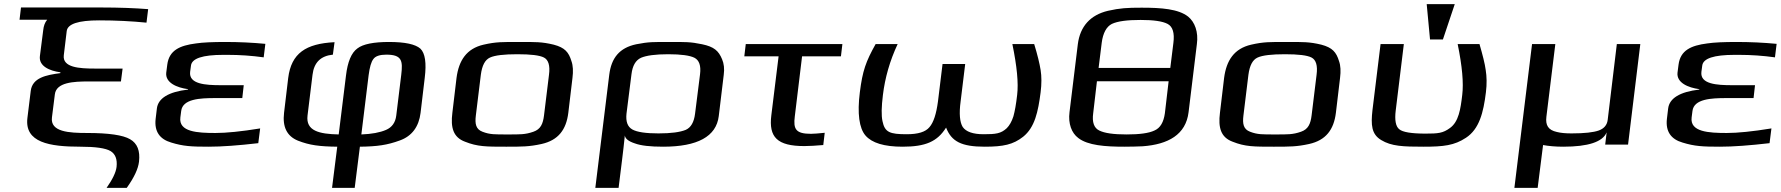

<svg xmlns="http://www.w3.org/2000/svg" viewBox="-20 -696 8573 924"><path d="M271 -348 270 -344C202 -335 136 -322 128 -259L112 -129C97 -10 218 10 367 10C440 10 488 17 512 31C535 45 545 70 541 107C538 134 521 168 493 208H590C625 159 645 117 649 82C655 30 641 -6 606 -26C572 -46 503 -56 400 -56C312 -56 221 -61 230 -131L244 -242C251 -300 334 -304 406 -304H562L570 -366H435C362 -366 280 -371 287 -430L301 -546C305 -581 357 -598 457 -598C538 -598 614 -594 685 -587L693 -652C630 -657 554 -660 466 -660H81L74 -601H207C196 -588 190 -571 188 -551L172 -426C166 -378 218 -355 271 -348Z M848 -131 852 -162C859 -220 942 -224 1015 -224H1146L1153 -286H1043C969 -286 888 -291 895 -350L899 -380C903 -415 955 -432 1055 -432H1075C1134 -432 1192 -428 1249 -420L1257 -485C1194 -491 1130 -494 1064 -494C1004 -494 956 -492 923 -487C845 -477 794 -454 785 -385L780 -346C775 -298 831 -274 885 -267V-265C791 -254 741 -223 735 -174L729 -124C722 -63 749 -26 804 -10C862 8 902 10 984 10C1048 10 1128 4 1223 -7L1232 -78C1140 -63 1069 -56 1017 -56C930 -56 839 -61 848 -131Z M1578 208H1687L1712 10C1796 9 1844 2 1904 -20C1963 -41 1996 -87 2004 -153L2024 -321C2033 -393 2026 -440 2003 -462C1979 -483 1930 -494 1852 -494C1779 -494 1727 -484 1700 -463C1671 -442 1653 -399 1645 -332L1610 -49C1516 -51 1451 -66 1460 -140L1484 -336C1491 -395 1523 -427 1582 -433L1590 -493C1452 -486 1382 -440 1367 -321L1347 -153C1339 -86 1360 -41 1414 -19C1470 3 1518 9 1603 10ZM1911 -336 1887 -140C1883 -106 1866 -83 1838 -71C1808 -58 1769 -51 1719 -49L1754 -334C1759 -372 1766 -398 1777 -412C1787 -426 1808 -433 1839 -433C1915 -433 1919 -403 1911 -336Z M2735 -321C2739 -353 2738 -380 2730 -402C2717 -445 2698 -467 2645 -481C2587 -495 2557 -494 2478 -494C2399 -494 2368 -495 2307 -481C2225 -462 2188 -405 2177 -321L2157 -153C2148 -82 2161 -35 2218 -14C2278 10 2320 10 2416 10C2492 10 2527 10 2586 -3C2667 -21 2705 -72 2715 -153ZM2598 -140C2593 -100 2582 -74 2547 -62C2507 -48 2482 -49 2423 -49C2363 -49 2338 -48 2302 -62C2270 -74 2265 -100 2270 -140L2294 -336C2300 -381 2314 -408 2338 -419C2362 -430 2406 -435 2470 -435C2534 -435 2577 -430 2598 -419C2619 -408 2628 -381 2622 -336Z M2987 -44C2989 -29 3004 -16 3035 -6C3064 5 3110 10 3171 10C3337 10 3427 -39 3439 -137L3463 -336C3467 -365 3464 -390 3455 -411C3438 -452 3416 -471 3359 -483C3302 -495 3276 -494 3202 -494C3127 -494 3102 -495 3042 -483C2961 -466 2922 -417 2912 -336L2845 208H2957L2974 71C2977 50 2985 -23 2987 -44ZM3325 -149C3320 -108 3305 -82 3280 -71C3253 -60 3210 -54 3149 -54C3089 -54 3046 -60 3023 -73C3000 -86 2991 -111 2995 -149L3019 -339C3024 -380 3039 -406 3065 -418C3091 -429 3134 -435 3196 -435C3258 -435 3300 -429 3322 -418C3345 -406 3354 -380 3349 -339Z M3805 -136 3840 -425H4027L4034 -484H3569L3562 -425H3727L3692 -141C3679 -36 3720 7 3851 7C3876 7 3906 5 3942 2L3949 -57C3920 -54 3897 -52 3883 -52C3810 -52 3797 -74 3805 -136Z M4118 -252C4105 -149 4115 -79 4145 -44C4176 -8 4235 10 4324 10C4435 10 4491 -15 4533 -82C4559 -15 4607 10 4719 10C4808 10 4856 0 4904 -38C4960 -83 4976 -158 4988 -252C4993 -292 4993 -328 4988 -359C4983 -390 4973 -432 4957 -484H4852C4874 -377 4882 -296 4875 -239C4870 -195 4864 -161 4857 -136C4849 -111 4838 -92 4825 -79C4797 -53 4772 -50 4714 -50C4662 -50 4629 -62 4613 -85C4599 -108 4595 -149 4603 -208L4625 -388H4516L4494 -208C4486 -148 4473 -107 4453 -84C4434 -61 4398 -50 4344 -50C4262 -50 4238 -59 4227 -113C4221 -140 4222 -182 4229 -239C4239 -321 4262 -403 4300 -484H4194C4147 -400 4131 -356 4118 -252Z M5740 -484C5748 -542 5730 -590 5698 -616C5651 -653 5569 -659 5474 -659C5404 -659 5370 -657 5312 -644C5228 -624 5178 -570 5167 -483L5127 -156C5120 -101 5137 -56 5169 -32C5215 4 5299 10 5392 10C5426 10 5454 9 5479 8C5602 -1 5687 -48 5700 -156ZM5586 -151C5580 -108 5564 -80 5536 -68C5509 -55 5464 -49 5402 -49C5339 -49 5296 -55 5270 -68C5245 -80 5235 -108 5241 -151L5259 -305H5604ZM5282 -490C5288 -537 5305 -568 5331 -581C5359 -594 5404 -600 5469 -600C5531 -600 5574 -594 5599 -581C5624 -568 5633 -537 5627 -490L5612 -369H5267Z M6429 -321C6433 -353 6432 -380 6424 -402C6411 -445 6392 -467 6339 -481C6281 -495 6251 -494 6172 -494C6093 -494 6062 -495 6001 -481C5919 -462 5882 -405 5871 -321L5851 -153C5842 -82 5855 -35 5912 -14C5972 10 6014 10 6110 10C6186 10 6221 10 6280 -3C6361 -21 6399 -72 6409 -153ZM6292 -140C6287 -100 6276 -74 6241 -62C6201 -48 6176 -49 6117 -49C6057 -49 6032 -48 5996 -62C5964 -74 5959 -100 5964 -140L5988 -336C5994 -381 6008 -408 6032 -419C6056 -430 6100 -435 6164 -435C6228 -435 6271 -430 6292 -419C6313 -408 6322 -381 6316 -336Z M6830 10C6928 10 6979 4 7035 -33C7099 -75 7119 -154 7131 -252C7136 -292 7135 -328 7130 -359C7126 -390 7115 -432 7100 -484H6995C7017 -377 7024 -296 7017 -239C7009 -171 7000 -110 6958 -80C6924 -55 6901 -53 6840 -53C6773 -53 6730 -60 6714 -74C6697 -87 6691 -118 6697 -165L6736 -484H6624L6585 -166C6577 -95 6580 -50 6627 -22C6676 8 6733 10 6830 10ZM6924 -506 6981 -676H6846L6862 -506Z M7815 0 7874 -484H7761L7717 -119C7714 -94 7699 -77 7674 -68C7649 -59 7606 -54 7543 -54C7515 -54 7491 -56 7472 -61C7431 -70 7417 -93 7422 -134L7465 -484H7353L7268 208H7380L7406 2C7433 7 7466 10 7503 10C7623 10 7693 -13 7712 -59L7705 0Z M8121 -131 8125 -162C8132 -220 8215 -224 8288 -224H8419L8426 -286H8316C8242 -286 8161 -291 8168 -350L8172 -380C8176 -415 8228 -432 8328 -432H8348C8407 -432 8465 -428 8522 -420L8530 -485C8467 -491 8403 -494 8337 -494C8277 -494 8229 -492 8196 -487C8118 -477 8067 -454 8058 -385L8053 -346C8048 -298 8104 -274 8158 -267V-265C8064 -254 8014 -223 8008 -174L8002 -124C7995 -63 8022 -26 8077 -10C8135 8 8175 10 8257 10C8321 10 8401 4 8496 -7L8505 -78C8413 -63 8342 -56 8290 -56C8203 -56 8112 -61 8121 -131Z"/></svg>

Font: Gamestation Extended
Style: Italic
Weight: 400
Width: 7
Designer: Jonas Hecksher
Foundry: Jonas Hecksher, Playtypeª, e-types AS
Version: Version 1.003